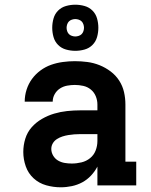

<svg xmlns="http://www.w3.org/2000/svg" viewBox="-20 -788 640 816"><path d="M238 8Q207 8 176.5 -0.5Q146 -9 123 -30Q100 -51 89.5 -81Q79 -111 79 -142Q79 -171 87.5 -198.5Q96 -226 114.5 -247Q133 -268 158 -282.5Q183 -297 210 -305Q237 -313 265 -316Q293 -319 321 -319H394V-344Q394 -362 387 -379Q380 -396 366 -407.5Q352 -419 334 -423Q316 -427 298 -427Q282 -427 265.5 -424Q249 -421 235 -412Q221 -403 212.5 -388Q204 -373 204 -356H85Q85 -382 93 -407Q101 -432 116 -452.5Q131 -473 152 -488.5Q173 -504 197 -512.5Q221 -521 247 -524.5Q273 -528 298 -528Q325 -528 351.5 -524.5Q378 -521 403 -511Q428 -501 450 -484.5Q472 -468 486.5 -445.5Q501 -423 507 -397Q513 -371 513 -344V-101H559V0H394V-80Q383 -59 366.5 -41.5Q350 -24 329.5 -13Q309 -2 285.5 3Q262 8 238 8ZM285 -93Q306 -93 326.5 -98Q347 -103 363 -116Q379 -129 386.5 -148.5Q394 -168 394 -189V-218H321Q308 -218 295.5 -217Q283 -216 270.5 -214Q258 -212 245.5 -208Q233 -204 222 -197Q211 -190 204.5 -179Q198 -168 198 -155Q198 -140 206 -126.5Q214 -113 227 -105.5Q240 -98 255 -95.5Q270 -93 285 -93ZM300 -572Q280 -572 260.5 -577.5Q241 -583 227 -597Q213 -611 207.5 -630.5Q202 -650 202 -670Q202 -690 207.5 -709.5Q213 -729 227 -743Q241 -757 260.5 -762.5Q280 -768 300 -768Q320 -768 339.5 -762.5Q359 -757 373 -743Q387 -729 392.5 -709.5Q398 -690 398 -670Q398 -650 392.5 -630.5Q387 -611 373 -597Q359 -583 339.5 -577.5Q320 -572 300 -572ZM300 -633Q307 -633 314.5 -635.5Q322 -638 327 -643Q332 -648 334.5 -655.5Q337 -663 337 -670Q337 -677 334.5 -684.5Q332 -692 327 -697Q322 -702 314.5 -704.5Q307 -707 300 -707Q293 -707 285.5 -704.5Q278 -702 273 -697Q268 -692 265.5 -684.5Q263 -677 263 -670Q263 -663 265.5 -655.5Q268 -648 273 -643Q278 -638 285.5 -635.5Q293 -633 300 -633Z"/></svg>

Font: Iosevka Etoile
Style: Bold
Weight: 700
Designer: Belleve Invis
Foundry: Belleve Invis
Version: Version 28.1.0; ttfautohint (v1.8.4)